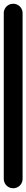

<svg xmlns="http://www.w3.org/2000/svg" viewBox="-20 -1000 140 1020"><path d="M0 -50.3H100V-930.3H0ZM50.3 -100Q36.3 -100 24.8 -93.3Q13.3 -86.7 6.7 -75.2Q0 -63.7 0 -50.3Q0 -36.3 6.7 -24.8Q13.3 -13.3 24.8 -6.7Q36.3 0 50.3 0Q63.7 0 75.2 -6.7Q86.7 -13.3 93.3 -24.8Q100 -36.3 100 -50.3Q100 -63.7 93.3 -75.2Q86.7 -86.7 75.2 -93.3Q63.7 -100 50.3 -100ZM50.3 -980Q36.3 -980 24.8 -973.3Q13.3 -966.7 6.7 -955.2Q0 -943.7 0 -930.3Q0 -916.3 6.7 -904.8Q13.3 -893.3 24.8 -886.7Q36.3 -880 50.3 -880Q63.7 -880 75.2 -886.7Q86.7 -893.3 93.3 -904.8Q100 -916.3 100 -930.3Q100 -943.7 93.3 -955.2Q86.7 -966.7 75.2 -973.3Q63.7 -980 50.3 -980Z"/></svg>

Font: Wavefont Thin
Style: Regular
Weight: 100
Monospace: yes
Version: Version 3.005;gftools[0.9.33]